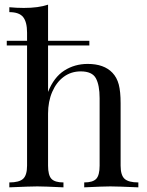

<svg xmlns="http://www.w3.org/2000/svg" viewBox="-20 -803 628 823"><path d="M186 -409Q211 -472 255.5 -500.5Q300 -529 356 -529Q426 -529 462 -491Q481 -471 489 -441Q497 -411 497 -360V-93Q497 -52 514 -36.5Q531 -21 573 -21V0Q481 -4 453 -4Q425 -4 341 0V-21Q378 -21 392.5 -36.5Q407 -52 407 -93V-382Q407 -438 391 -467.5Q375 -497 326 -497Q285 -497 253.5 -474Q222 -451 204 -409.5Q186 -368 186 -316V-93Q186 -52 200.5 -36.5Q215 -21 252 -21V0Q168 -4 140 -4Q112 -4 20 0V-21Q62 -21 79 -36.5Q96 -52 96 -93V-663Q96 -709 79 -730Q62 -751 20 -751V-772Q52 -769 82 -769Q145 -769 186 -783ZM363 -608H9V-628H363Z"/></svg>

Font: Myanmar April Display
Style: Regular
Weight: 400
Designer: Khon Soe Zaw Thu
Foundry: Myanmar OS
Version: Version 2.50 April 12, 2019